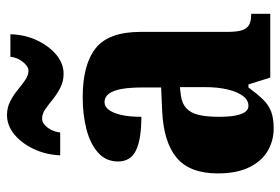

<svg xmlns="http://www.w3.org/2000/svg" viewBox="-150 -662 822 563"><g transform="rotate(-90 261.5 -381.0)"><path d="M166 10Q130 10 100 -7.5Q70 -25 52 -61.5Q34 -98 34 -154Q34 -236 80 -274.5Q126 -313 218 -317L286 -320V-374Q286 -412 281.5 -436.5Q277 -461 267.5 -473.5Q258 -486 243 -486Q230 -486 220.5 -473.5Q211 -461 205.5 -437Q200 -413 200 -378Q133 -378 101 -394Q69 -410 69 -446Q69 -482 95 -505Q121 -528 163.5 -539Q206 -550 257 -550Q353 -550 401 -512Q449 -474 449 -380V-126Q449 -99 453.5 -84Q458 -69 469 -62.5Q480 -56 499 -56H502V0H315L295 -64H286Q267 -38 251 -21.5Q235 -5 215.5 2.5Q196 10 166 10ZM232 -64Q249 -64 261 -80Q273 -96 280 -124.5Q287 -153 287 -191V-265L262 -262Q239 -259 225 -246Q211 -233 205.5 -209.5Q200 -186 200 -150Q200 -122 203.5 -103Q207 -84 214 -74Q221 -64 232 -64ZM326 -606Q304 -606 285.5 -615.5Q267 -625 251.5 -637.5Q236 -650 222.5 -659.5Q209 -669 195 -669Q180 -669 168 -652.5Q156 -636 154 -616H87Q89 -659 106 -694.5Q123 -730 149 -751Q175 -772 205 -772Q227 -772 245.5 -762.5Q264 -753 279 -740.5Q294 -728 308 -718.5Q322 -709 335 -709Q348 -709 361 -725.5Q374 -742 376 -762H442Q441 -719 424 -683.5Q407 -648 381.5 -627Q356 -606 326 -606Z"/></g></svg>

Font: Noto Serif Khmer ExtraCondensed Black
Style: Regular
Weight: 900
Width: 2
Designer: Danh Hong and the Monotype Design Team
Foundry: Monotype Imaging Inc.
Version: Version 2.004